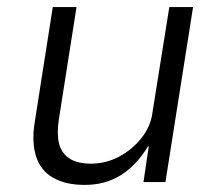

<svg xmlns="http://www.w3.org/2000/svg" viewBox="-20 -514 618 542"><path d="M219 8Q165 8 129.5 -12.5Q94 -33 81.5 -73.5Q69 -114 78 -169L129 -494H196L146 -176Q140 -137 146.5 -109.5Q153 -82 175.5 -67Q198 -52 237 -52Q279 -52 316.5 -72Q354 -92 379.5 -124.5Q405 -157 410 -194L458 -494H525L447 0H385L400 -101H398Q365 -47 321 -19.5Q277 8 219 8Z"/></svg>

Font: Nunito Sans 7pt SemiCondensed Light
Style: Italic
Weight: 300
Width: 4
Italic angle: -9°
Designer: Vernon Adams
Foundry: Vernon Adams
Version: Version 3.101;gftools[0.9.27]